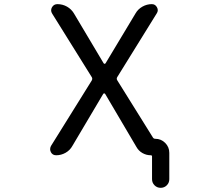

<svg xmlns="http://www.w3.org/2000/svg" viewBox="-20 -775 1040 933"><path d="M483.4 -467.8Q485.4 -464.8 488.3 -464.8Q491.2 -464.8 493.2 -467.8L638.7 -710Q650.4 -730.5 671.9 -742.7Q693.4 -754.9 717.8 -754.9Q734.4 -754.9 742.7 -739.7Q751 -724.6 742.2 -710.9L549.8 -400.4Q544.9 -392.6 549.8 -384.8L722.7 -107.4Q726.6 -100.6 734.4 -100.6Q762.7 -100.6 782.7 -80.6Q802.7 -60.5 802.7 -32.2V95.7Q802.7 113.3 790.5 125.5Q778.3 137.7 760.7 137.7Q743.2 137.7 731 125.5Q718.8 113.3 718.8 95.7V-14.6Q718.8 -20.5 712.9 -20.5Q691.4 -20.5 672.4 -31.2Q653.3 -42 642.6 -61.5L491.2 -318.4Q489.3 -321.3 486.3 -321.3Q483.4 -321.3 481.4 -318.4L332 -66.4Q320.3 -44.9 298.8 -32.7Q277.3 -20.5 252.9 -20.5Q235.4 -20.5 227.5 -35.2Q223.6 -43 223.6 -49.8Q223.6 -57.6 227.5 -65.4L425.8 -383.8Q430.7 -392.6 425.8 -400.4L233.4 -709Q228.5 -716.8 228.5 -724.6Q228.5 -732.4 232.4 -739.3Q241.2 -754.9 258.8 -754.9Q284.2 -754.9 305.7 -742.7Q327.1 -730.5 339.8 -709Z"/></svg>

Font: Rounded-X Mgen+ 1mn regular
Style: Regular
Weight: 400
Designer: [Source Han Sans]
Ryoko NISHIZUKA  (kana & ideographs); Paul D. Hunt (Latin, Greek & Cyrillic); Wenlong ZHANG  (bopomofo
Version: Version 1.059.20150602